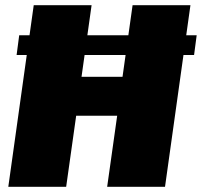

<svg xmlns="http://www.w3.org/2000/svg" viewBox="-20 -720 778 740"><path d="M110 -700H333L282 -337L244 -424H501L440 -337L491 -700H714L616 0H393L444 -362L479 -274H223L286 -362L235 0H12ZM738 -584 728 -508H44L54 -584Z"/></svg>

Font: Pathway Extreme Condensed Black
Style: Italic
Weight: 900
Width: 3
Italic angle: -8°
Version: Version 1.001;gftools[0.9.26]